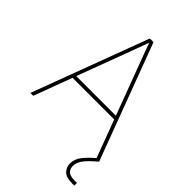

<svg xmlns="http://www.w3.org/2000/svg" viewBox="-271 -830 1136 1136"><g transform="rotate(45 297.5 -262.0)"><path d="M9.8 0 281.7 -727.5H312.5L585 0H561L471.2 -239.7H123L33.7 0ZM131.3 -262.2H462.9L350.1 -563.5Q336.4 -599.6 323.2 -635.5Q310.1 -671.4 296.9 -707.5Q283.7 -671.4 270.5 -635.5Q257.3 -599.6 243.7 -563.5ZM564 204.1Q512.2 204.1 491.2 182.1Q470.2 160.2 470.2 128.9Q470.2 92.8 495.4 60.3Q520.5 27.8 571.3 -14.6L585 0Q536.1 41 514.4 69.8Q492.7 98.6 492.7 128.9Q492.7 150.4 506.6 166Q520.5 181.6 564 181.6H581.1V204.1Z"/></g></svg>

Font: Inter Display Thin
Style: Regular
Weight: 100
Designer: Rasmus Andersson
Foundry: rsms
Version: Version 4.000;git-a52131595